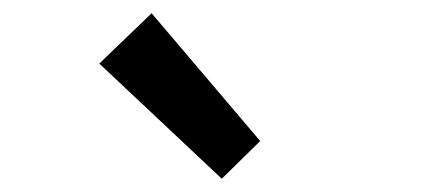

<svg xmlns="http://www.w3.org/2000/svg" viewBox="-20 -914 655 290"><path d="M315 -644 130 -818 209 -894 373 -701Z"/></svg>

Font: Noto Sans JP Thin Medium
Style: Regular
Weight: 500
Version: Version 2.004-H2;hotconv 1.0.118;makeotfexe 2.5.65603